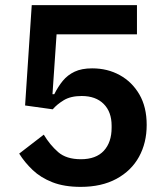

<svg xmlns="http://www.w3.org/2000/svg" viewBox="-20 -718 640 750"><path d="M515 -698V-584H201L185 -350H192Q207 -380 225.5 -402.5Q244 -425 271.5 -438Q299 -451 340 -451Q400 -451 448 -424.5Q496 -398 524.5 -349Q553 -300 553 -230Q553 -160 523 -105.5Q493 -51 435 -19.5Q377 12 295 12Q231 12 185 -6Q139 -24 107.5 -54Q76 -84 55 -118L151 -192Q175 -152 207 -124Q239 -96 296 -96Q355 -96 385.5 -129Q416 -162 416 -219V-227Q416 -281 385 -312Q354 -343 299 -343Q256 -343 229 -326.5Q202 -310 186 -291L78 -306L104 -698Z"/></svg>

Font: IBM Plex Sans SemiBold
Style: Regular
Weight: 600
Designer: Mike Abbink, Paul van der Laan, Pieter van Rosmalen
Foundry: Bold Monday
Version: Version 3.201